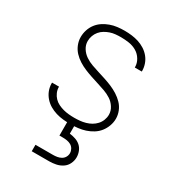

<svg xmlns="http://www.w3.org/2000/svg" viewBox="-181 -630 862 952"><g transform="rotate(30 250.0 -154.0)"><path d="M249 8Q228 8 207 6Q186 4 166 -2Q146 -8 128 -18.5Q110 -29 96 -45Q82 -61 74.5 -80.5Q67 -100 67 -121V-125H107V-123Q107 -107 113.5 -92Q120 -77 131 -65.5Q142 -54 156.5 -47Q171 -40 186 -36Q201 -32 217 -30.5Q233 -29 249 -29Q265 -29 281 -30.5Q297 -32 313 -36.5Q329 -41 343 -49Q357 -57 368 -69Q379 -81 385 -96.5Q391 -112 391 -128Q391 -150 378.5 -169.5Q366 -189 347.5 -201Q329 -213 308 -220.5Q287 -228 266 -234.5Q245 -241 224 -248Q203 -255 182.5 -263.5Q162 -272 143 -284Q124 -296 109 -312Q94 -328 85.5 -349Q77 -370 77 -392Q77 -413 83.5 -433Q90 -453 102.5 -469.5Q115 -486 132.5 -497.5Q150 -509 169.5 -516Q189 -523 209.5 -525.5Q230 -528 251 -528Q271 -528 291.5 -525.5Q312 -523 331 -517Q350 -511 367.5 -500Q385 -489 398 -473.5Q411 -458 418 -438.5Q425 -419 425 -399V-395H385V-398Q385 -420 372.5 -440.5Q360 -461 340 -472.5Q320 -484 297 -487.5Q274 -491 251 -491Q235 -491 219.5 -489.5Q204 -488 189.5 -483Q175 -478 161.5 -470Q148 -462 138 -450Q128 -438 122.5 -423Q117 -408 117 -392Q117 -370 129 -351Q141 -332 159.5 -319.5Q178 -307 199 -299.5Q220 -292 241 -285.5Q262 -279 283.5 -272Q305 -265 325 -256.5Q345 -248 364 -236Q383 -224 398.5 -208Q414 -192 422.5 -171Q431 -150 431 -128Q431 -107 423.5 -86.5Q416 -66 403 -49.5Q390 -33 371.5 -21.5Q353 -10 333 -3.5Q313 3 291.5 5.5Q270 8 249 8ZM150 220V183H250Q262 183 274 181Q286 179 296.5 173Q307 167 313 156.5Q319 146 319 134Q319 122 313 111Q307 100 296.5 94Q286 88 274 86Q262 84 250 84H230V-29H270V50Q287 52 303.5 57.5Q320 63 332.5 74Q345 85 351.5 101.5Q358 118 358 135Q358 154 349.5 172Q341 190 324.5 201Q308 212 288.5 216Q269 220 250 220Z"/></g></svg>

Font: Iosevka Extralight
Style: Regular
Weight: 200
Monospace: yes
Designer: Belleve Invis
Foundry: Belleve Invis
Version: Version 32.0.1; ttfautohint (v1.8.4)